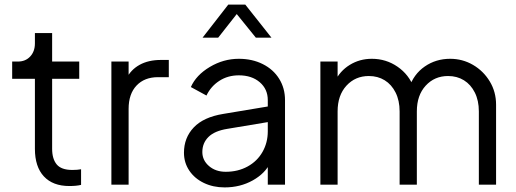

<svg xmlns="http://www.w3.org/2000/svg" viewBox="-20 -804 2246 836"><path d="M132 -156V-461H33V-536H58Q91 -536 111.5 -558Q132 -580 132 -615V-660H207V-536H325V-461H207V-156Q207 -112 227 -88Q247 -64 295 -64Q317 -64 333 -67V1Q313 6 282 6Q210 6 171 -36Q132 -78 132 -156Z M465 -536H540V-448L530 -461Q549 -500 587.5 -521.5Q626 -543 681 -543H715V-468H668Q609 -468 574.5 -431.5Q540 -395 540 -330V0H465Z M781 -139Q781 -204 823.5 -249Q866 -294 952 -308L1162 -343V-275L970 -243Q914 -234 887.5 -207.5Q861 -181 861 -142Q861 -106 890 -81Q919 -56 963 -56Q1016 -56 1058 -79Q1100 -102 1123 -142.5Q1146 -183 1146 -232V-368Q1146 -416 1111 -446Q1076 -476 1020 -476Q972 -476 935 -452Q898 -428 879 -388L811 -425Q834 -477 893.5 -512.5Q953 -548 1020 -548Q1078 -548 1124 -525Q1170 -502 1195.5 -461Q1221 -420 1221 -368V0H1146V-107L1157 -96Q1135 -49 1080.5 -18.5Q1026 12 958 12Q908 12 867.5 -7.5Q827 -27 804 -61.5Q781 -96 781 -139ZM974 -784H1048L1162 -640H1094L988 -771H1033L930 -640H862Z M1375 -536H1450V-434L1438 -449Q1460 -495 1503 -521.5Q1546 -548 1599 -548Q1661 -548 1711 -513.5Q1761 -479 1782 -422L1761 -421Q1781 -481 1829.5 -514.5Q1878 -548 1940 -548Q1994 -548 2039.5 -521.5Q2085 -495 2112.5 -449.5Q2140 -404 2140 -348V0H2065V-319Q2065 -366 2047.5 -401Q2030 -436 2000 -454.5Q1970 -473 1931 -473Q1872 -473 1833.5 -431Q1795 -389 1795 -319V0H1720V-319Q1720 -366 1702.5 -401Q1685 -436 1655 -454.5Q1625 -473 1586 -473Q1527 -473 1488.5 -431Q1450 -389 1450 -319V0H1375Z"/></svg>

Font: Trafiko Sans Variable
Style: Regular
Weight: 400
Designer: Gumpita Rahayu / Trafiko
Foundry: Tokotype / Trafiko
Version: Version 0.001;FEAKit 1.0